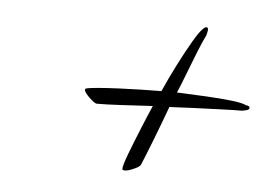

<svg xmlns="http://www.w3.org/2000/svg" viewBox="-33 -419 516 370"><g transform="rotate(5 224.5 -233.5)"><path d="M217 -90Q216 -90 215.5 -91Q215 -92 215 -92Q215 -99 224 -122.5Q233 -146 244 -173Q255 -200 263 -218Q228 -216 201 -214.5Q174 -213 155 -213Q151 -213 140.5 -223Q130 -233 130 -238Q130 -239 130.5 -239.5Q131 -240 131 -240Q136 -242 154 -243.5Q172 -245 194.5 -246Q217 -247 238.5 -247.5Q260 -248 273 -248H277Q288 -273 302 -300.5Q316 -328 328 -348.5Q340 -369 346 -374Q350 -379 354 -378Q356 -378 356 -373Q356 -371 354 -363Q348 -351 339.5 -330Q331 -309 322.5 -286.5Q314 -264 307 -248Q334 -247 362.5 -245.5Q391 -244 413 -241.5Q435 -239 442 -235Q449 -235 449 -230Q449 -226 435 -224Q420 -224 393.5 -223Q367 -222 340 -221Q313 -220 298 -219H295Q281 -181 269.5 -151.5Q258 -122 250 -103Q248 -99 235 -93.5Q222 -88 217 -90Z"/></g></svg>

Font: Whisper
Style: Regular
Weight: 400
Designer: Robert E. Leuschke
Foundry: Robert E. Leuschke
Version: Version 1.010; ttfautohint (v1.8.4.7-5d5b)